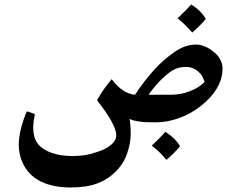

<svg xmlns="http://www.w3.org/2000/svg" viewBox="-20 -544 1058 849"><path d="M937 -150Q911 -108 866 -74Q823 -40 771 -21.5Q719 -3 670 -3Q619 -3 600 -6Q569 -10 553 -18Q558 12 558 50Q558 88 542 135Q526 182 488 218Q456 250 409 267.5Q362 285 291 285Q216 285 161 259Q102 229 78 171Q63 137 63 94Q63 64 73 23.5Q83 -17 99 -52L134 -40Q127 -3 127 20Q127 67 149 94Q170 119 210 132.5Q250 146 300 146Q361 146 406 129Q446 117 470 97.5Q494 78 494 53Q494 8 409 -101Q437 -151 474 -194Q521 -130 577 -125Q616 -185 665 -239Q702 -279 750 -313Q798 -347 847 -347Q864 -347 884.5 -339Q905 -331 922 -317Q943 -301 953.5 -281.5Q964 -262 964 -243Q964 -193 937 -150ZM857 -227Q848 -236 833.5 -242Q819 -248 802 -248Q768 -248 743.5 -233Q719 -218 691 -190Q662 -161 637 -125H735Q781 -125 820 -141Q857 -154 885 -182Q879 -198 873.5 -208Q868 -218 857 -227ZM890 -460Q860 -425 830 -400Q794 -441 765 -463Q780 -477 797 -494Q814 -511 825 -524Q845 -513 863 -495Q881 -477 890 -460ZM776 103Q746 138 716 163Q685 125 651 100Q666 86 683 69Q700 52 711 39Q731 51 749 68.5Q767 86 776 103Z"/></svg>

Font: Mirza SemiBold
Style: Regular
Weight: 600
Designer: Arabic design by Kourosh Beigpour, Latin design by Eduardo Tunni, engineering by Lasse Fister
Version: Version 1.0010g